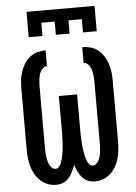

<svg xmlns="http://www.w3.org/2000/svg" viewBox="-62 -1002 750 1057"><g transform="rotate(-5 312.5 -473.5)"><path d="M206 8Q182 8 159.5 -0.5Q137 -9 119.5 -25Q102 -41 90 -62Q78 -83 71.5 -106Q65 -129 62.5 -152.5Q60 -176 60 -200V-535Q60 -559 62.5 -582.5Q65 -606 72.5 -628.5Q80 -651 92.5 -671.5Q105 -692 123.5 -707Q142 -722 165 -728.5Q188 -735 211 -735V-647Q200 -647 191 -640Q182 -633 176.5 -623Q171 -613 168 -602Q165 -591 163.5 -580Q162 -569 161.5 -557.5Q161 -546 161 -535V-200Q161 -188 161.5 -176.5Q162 -165 163.5 -153.5Q165 -142 167.5 -130.5Q170 -119 175 -108.5Q180 -98 189 -89Q198 -80 210 -80Q221 -80 229 -89.5Q237 -99 241 -110Q245 -121 248 -132Q251 -143 253 -154.5Q255 -166 256.5 -177.5Q258 -189 259 -201Q260 -213 260.5 -224.5Q261 -236 261.5 -247.5Q262 -259 262 -270.5Q262 -282 262 -294V-478H363V-294Q363 -282 363 -270.5Q363 -259 363.5 -247.5Q364 -236 364.5 -224.5Q365 -213 366 -201Q367 -189 368.5 -177.5Q370 -166 372 -154.5Q374 -143 377 -132Q380 -121 384 -110Q388 -99 396 -89.5Q404 -80 415 -80Q427 -80 436 -89Q445 -98 450 -108.5Q455 -119 457.5 -130.5Q460 -142 461.5 -153.5Q463 -165 463.5 -176.5Q464 -188 464 -200V-535Q464 -546 463.5 -557.5Q463 -569 461.5 -580Q460 -591 457 -602Q454 -613 448.5 -623Q443 -633 434 -640Q425 -647 414 -647V-735Q437 -735 460 -728.5Q483 -722 501.5 -707Q520 -692 532.5 -671.5Q545 -651 552.5 -628.5Q560 -606 562.5 -582.5Q565 -559 565 -535V-200Q565 -176 562.5 -152.5Q560 -129 553.5 -106Q547 -83 535 -62Q523 -41 505.5 -25Q488 -9 465.5 -0.5Q443 8 419 8Q399 8 380.5 0Q362 -8 349 -23Q336 -38 327.5 -56Q319 -74 313 -93Q306 -74 297.5 -56Q289 -38 276 -23Q263 -8 244.5 0Q226 8 206 8ZM125 -815V-955H501V-815H425V-888H351V-815H275V-888H201V-815Z"/></g></svg>

Font: Zed Sans Semibold
Style: Regular
Weight: 600
Designer: Belleve Invis
Foundry: Belleve Invis
Version: Version 1.0.0; ttfautohint (v1.8.4)